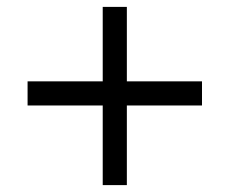

<svg xmlns="http://www.w3.org/2000/svg" viewBox="-20 -521 666 557"><path d="M60 -215H278V16H348V-215H566V-285H348V-501H278V-285H60Z"/></svg>

Font: KpMath
Style: SansBold
Weight: 700
Version: Version 0.66